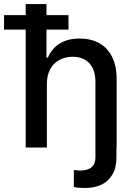

<svg xmlns="http://www.w3.org/2000/svg" viewBox="-63 -727 657 946"><path d="M294.9 -447.3Q257.8 -447.3 229.2 -431.6Q200.7 -416 184.3 -386Q168 -356 168 -314.5V0H63.5V-581.1H-43V-652.3H63.5V-707H166V-652.3H274.4V-581.1H166V-443.4H172.9Q214.4 -537.1 330.1 -537.1Q385.3 -537.1 426 -514.4Q466.8 -491.7 489.3 -446.8Q511.7 -401.9 511.7 -336.9V0H510.7V48.8Q510.7 99.1 490.7 133.1Q470.7 167 436.3 183.1Q401.9 199.2 357.4 199.2Q319.3 199.2 300.8 194.3V110.4Q307.6 111.3 315.9 112.3Q324.2 113.3 330.1 113.3Q407.2 113.3 407.2 48.8V-324.2Q407.2 -382.8 377.4 -415Q347.7 -447.3 294.9 -447.3Z"/></svg>

Font: Pretendard GOV Medium
Style: Regular
Weight: 500
Designer: Base glyphs from Inter by Rasmus Andersson; Hangeul glyphs from Noto Sans CJK(Source Han Sans) by Jang Soo-young and Kan
Foundry: Kil Hyung-jin
Version: Version 1.309